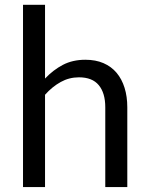

<svg xmlns="http://www.w3.org/2000/svg" viewBox="-20 -756 596 776"><path d="M73 0V-736.5H162V-438.5Q194.5 -473 234 -493.8Q273.5 -514.5 325 -514.5Q366.5 -514.5 398.2 -500.8Q430 -487 451.2 -461.8Q472.5 -436.5 483.5 -401Q494.5 -365.5 494.5 -322.5V0H405.5V-322.5Q405.5 -380 379.2 -411.8Q353 -443.5 299 -443.5Q259.5 -443.5 225.2 -424.5Q191 -405.5 162 -373V0Z"/></svg>

Font: 8514790e538f44c2 - subset of Lato
Style: Regular
Weight: 400
Version: Version 1.104; Western+Polish opensource